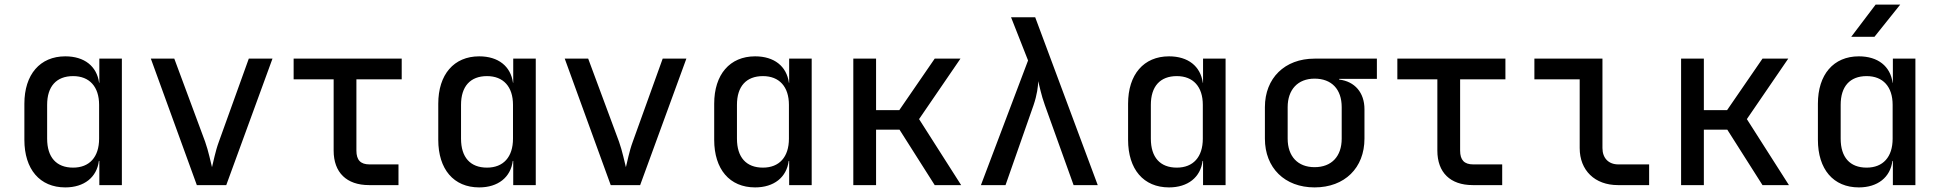

<svg xmlns="http://www.w3.org/2000/svg" viewBox="-20 -805 8440 835"><path d="M412 -445H411C401 -517 347 -560 264 -560C154 -560 86 -481 86 -354V-197C86 -69 153 10 264 10C346 10 401 -34 410 -105H412V0H510V-550H412ZM298 -76C225 -76 185 -121 185 -202V-349C185 -429 225 -474 298 -474C369 -474 411 -428 411 -349V-202C411 -122 369 -76 298 -76Z M964 0 1165 -550H1062L932 -189C916 -146 908 -100 902 -78C896 -100 887 -147 872 -189L738 -550H636L836 0Z M1713 0V-90H1587C1548 -90 1530 -109 1530 -150V-460H1727V-550H1257V-460H1431V-150C1431 -55 1487 0 1585 0Z M2212 -445H2211C2201 -517 2147 -560 2064 -560C1954 -560 1886 -481 1886 -354V-197C1886 -69 1953 10 2064 10C2146 10 2201 -34 2210 -105H2212V0H2310V-550H2212ZM2098 -76C2025 -76 1985 -121 1985 -202V-349C1985 -429 2025 -474 2098 -474C2169 -474 2211 -428 2211 -349V-202C2211 -122 2169 -76 2098 -76Z M2764 0 2965 -550H2862L2732 -189C2716 -146 2708 -100 2702 -78C2696 -100 2687 -147 2672 -189L2538 -550H2436L2636 0Z M3412 -445H3411C3401 -517 3347 -560 3264 -560C3154 -560 3086 -481 3086 -354V-197C3086 -69 3153 10 3264 10C3346 10 3401 -34 3410 -105H3412V0H3510V-550H3412ZM3298 -76C3225 -76 3185 -121 3185 -202V-349C3185 -429 3225 -474 3298 -474C3369 -474 3411 -428 3411 -349V-202C3411 -122 3369 -76 3298 -76Z M3790 0V-241H3892L4045 0H4160L3977 -287L4157 -550H4045L3891 -326H3790V-550H3691V0Z M4353 0 4475 -348C4490 -392 4495 -431 4495 -452C4501 -431 4508 -392 4524 -348L4649 0H4754L4482 -730H4377L4451 -542L4246 0Z M5212 -445H5211C5201 -517 5147 -560 5064 -560C4954 -560 4886 -481 4886 -354V-197C4886 -69 4953 10 5064 10C5146 10 5201 -34 5210 -105H5212V0H5310V-550H5212ZM5098 -76C5025 -76 4985 -121 4985 -202V-349C4985 -429 5025 -474 5098 -474C5169 -474 5211 -428 5211 -349V-202C5211 -122 5169 -76 5098 -76Z M5968 -550H5697C5567 -550 5481 -465 5481 -339V-202C5481 -75 5567 10 5697 10C5828 10 5914 -75 5914 -202V-330C5914 -402 5872 -451 5804 -459V-462H5968ZM5815 -202C5815 -125 5771 -78 5697 -78C5624 -78 5580 -125 5580 -202V-339C5580 -415 5624 -463 5697 -463C5771 -463 5815 -417 5815 -339Z M6513 0V-90H6387C6348 -90 6330 -109 6330 -150V-460H6527V-550H6057V-460H6231V-150C6231 -55 6287 0 6385 0Z M7152 0V-90H7018C6976 -90 6949 -117 6949 -161V-550H6653V-460H6850V-161C6850 -64 6916 0 7016 0Z M7390 0V-241H7492L7645 0H7760L7577 -287L7757 -550H7645L7491 -326H7390V-550H7291V0Z M8137 -785 8031 -645H8132L8244 -785ZM8212 -445H8211C8201 -517 8147 -560 8064 -560C7954 -560 7886 -481 7886 -354V-197C7886 -69 7953 10 8064 10C8146 10 8201 -34 8210 -105H8212V0H8310V-550H8212ZM8098 -76C8025 -76 7985 -121 7985 -202V-349C7985 -429 8025 -474 8098 -474C8169 -474 8211 -428 8211 -349V-202C8211 -122 8169 -76 8098 -76Z"/></svg>

Font: Tekne LDO Medium
Style: Regular
Weight: 500
Monospace: yes
Designer: Alessio Laiso, Mario Rullo, Paolo Rosset
Foundry: Alessio Laiso
Version: Version 1.000;hotconv 1.0.109;makeotfexe 2.5.65596